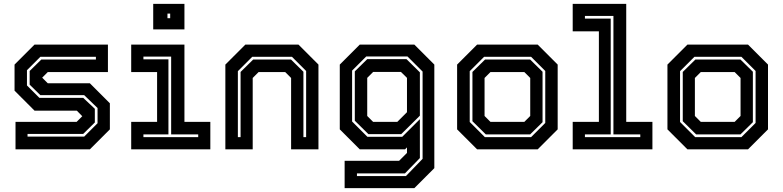

<svg xmlns="http://www.w3.org/2000/svg" viewBox="-20 -770 4035 990"><path d="M60 0V-141.5H375L405.5 -172V-169.5L376 -199.5H158L55 -302.5V-437L158 -540H536.5V-398.5H226.5L196 -368V-371L226.5 -340.5H443.5L546.5 -237.5V-103L443.5 0ZM122 -65.5H414L483 -134.5V-213L414 -279.5H188L133 -333.5V-404L193 -463H474.5V-477H188L119 -408V-329.5L183 -265.5H409L469 -209V-138.5L409 -79.5H122Z M770 -618.5V-750H931V-618.5ZM843.5 -676H857.5V-700H843.5ZM656.5 0V-141.5H790V-398.5H656.5V-540H931V-141.5H1064.5V0ZM719.5 -63H1002V-77H862.5V-478H719.5V-464H848.5V-77H719.5Z M1142 0V-437L1245 -540H1519L1622 -437V0H1481V-368L1450.5 -398.5H1313.5L1283 -368V0ZM1206.5 -63H1220.5V-399L1285.5 -463H1480.5L1544.5 -400V-63H1558.5V-404L1485.5 -477H1280.5L1206.5 -403Z M1757 200V59H2038L2078.5 18.5V-10L2068.5 0H1835L1732 -103V-437L1835 -540H2116.5L2219.5 -437V97L2116.5 200ZM1820.5 138H2073L2159 49V-401L2081 -479H1868.5L1795.5 -406V-143.5L1874.5 -64.5H2054L2145 -155.5V45L2068 124H1820.5ZM1879.5 -78.5 1809.5 -147.5V-402L1873.5 -465H2076L2145 -397V-173.5L2049 -78.5ZM1904 -141.5H2028.5L2078.5 -191.5V-368.5L2047.5 -399H1904L1873.5 -368.5V-172Z M2440 0 2337 -103V-437L2440 -540H2752.5L2855.5 -437V-103L2752.5 0ZM2480 -63H2718.5L2791.5 -136V-404L2718.5 -477H2476L2402 -403V-141ZM2485 -77 2416 -145V-399L2481 -463H2713.5L2777.5 -400V-140L2713.5 -77ZM2509 -141.5H2683.5L2714 -172V-368L2683.5 -398.5H2509L2478.5 -368V-172Z M2933 0V-141.5H3068V-608.5H2933V-750H3209V-141.5H3344V0ZM2996 -63H3281.5V-77H3143V-688H2996V-674H3129V-77H2996Z M3524.5 0 3421.5 -103V-437L3524.5 -540H3837L3940 -437V-103L3837 0ZM3564.5 -63H3803L3876 -136V-404L3803 -477H3560.5L3486.5 -403V-141ZM3569.5 -77 3500.5 -145V-399L3565.5 -463H3798L3862 -400V-140L3798 -77ZM3593.5 -141.5H3768L3798.5 -172V-368L3768 -398.5H3593.5L3563 -368V-172Z"/></svg>

Font: Tourney Thin
Style: Bold
Weight: 700
Version: Version 1.015